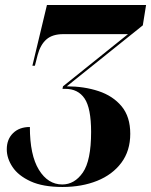

<svg xmlns="http://www.w3.org/2000/svg" viewBox="-20 -734 602 765"><path d="M229 11Q151 11 102 -11.5Q53 -34 30 -68.5Q7 -103 7 -139Q7 -179 32 -203.5Q57 -228 99 -228Q99 -116 135 -57.5Q171 1 228 1Q277 1 310 -46.5Q343 -94 343 -208Q343 -303 317 -341.5Q291 -380 240 -380H229L231 -390L490 -598H232Q189 -598 165 -577Q141 -556 130 -515L119 -472H109L167 -714H562L549 -633L246 -390Q315 -390 372.5 -371Q430 -352 464.5 -310.5Q499 -269 499 -201Q499 -133 463.5 -85.5Q428 -38 367 -13.5Q306 11 229 11Z"/></svg>

Font: Noto Serif Display ExtraCondensed Black
Style: Italic
Weight: 900
Width: 2
Italic angle: -12°
Designer: Monotype Design Team
Foundry: Monotype Imaging Inc.
Version: Version 2.009